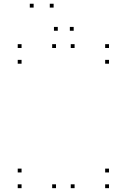

<svg xmlns="http://www.w3.org/2000/svg" viewBox="-20 -970 660 1000"><path d="M368.5 -720V-740H348.5V-720ZM271.7 -720V-740H251.7V-720ZM271.7 10V-10H251.7V10ZM368.5 10V-10H348.5V10ZM92.3 -638.2V-658.2H72.3V-638.2ZM547.7 -638.2V-658.2H527.7V-638.2ZM547.7 -720V-740H527.7V-720ZM92.3 -720V-740H72.3V-720ZM547.7 10V-10H527.7V10ZM547.7 -71.8V-91.8H527.7V-71.8ZM92.3 -71.8V-91.8H72.3V-71.8ZM92.3 10V-10H72.3V10ZM259.3 -930.5V-950.5H239.3V-930.5ZM155.2 -930.5V-950.5H135.2V-930.5ZM281 -809.8V-829.8H261V-809.8ZM363.8 -809.8V-829.8H343.8V-809.8Z"/></svg>

Font: Monaspace Neon Dots Var
Style: Regular
Weight: 400
Designer: Riley Cran and the Lettermatic Team
Version: Version 1.100 (Monaspace Neon Dots)